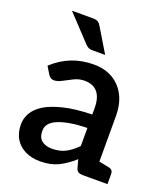

<svg xmlns="http://www.w3.org/2000/svg" viewBox="-135 -825 810 928"><g transform="rotate(20 269.5 -360.5)"><path d="M178 8Q135 8 102 -8Q69 -24 50 -54.5Q31 -85 31 -130Q31 -159 46.5 -187Q62 -215 98 -238Q134 -260 193 -274.5Q252 -289 339 -291V-324Q339 -378 316 -405Q293 -432 249 -432Q221 -432 195.5 -419.5Q170 -407 148 -395Q126 -383 108 -383Q97 -383 89 -389Q81 -395 76 -404L55 -439Q99 -480 151 -500.5Q203 -521 264 -521Q322 -521 363.5 -496Q405 -471 427 -427Q449 -383 449 -324V0H399Q383 0 373.5 -4.5Q364 -9 360 -25L349 -65Q310 -30 271 -11Q232 8 178 8ZM212 -69Q252 -69 281.5 -84.5Q311 -100 339 -129V-222Q292 -221 255 -215Q218 -209 192 -198.5Q166 -188 152.5 -172.5Q139 -157 139 -135Q139 -100 159 -84.5Q179 -69 212 -69ZM423 0 435 -92 499 -79Q511 -77 517 -70.5Q523 -64 523 -52V0ZM75 -729H182Q201 -729 210 -723Q219 -717 226 -704L299 -583H235Q221 -583 213.5 -586.5Q206 -590 197 -599Z"/></g></svg>

Font: Aleo SemiBold
Style: Regular
Weight: 600
Designer: Alessio Laiso
Foundry: Alessio Laiso
Version: Version 2.001;gftools[0.9.29]